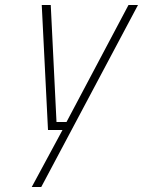

<svg xmlns="http://www.w3.org/2000/svg" viewBox="-20 -520 572 768"><path d="M147 -500H183L206 -32H246L494 -500H532L145 228H107L230 0H172Z"/></svg>

Font: Titillium Web ExtraLight
Style: Italic
Weight: 275
Italic angle: -13°
Version: Version 1.002;PS 57.000;hotconv 1.0.70;makeotf.lib2.5.55311